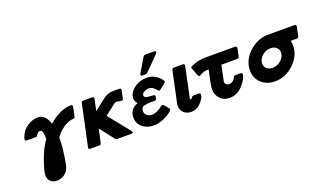

<svg xmlns="http://www.w3.org/2000/svg" viewBox="-86 -1220 3253 1946"><g transform="rotate(-20 1540.5 -246.5)"><path d="M95.2 -304.2Q95.2 -310.1 100.1 -324.2Q125 -395 183.1 -432.1Q241.2 -469.2 294.9 -469.2Q378.9 -469.2 411.1 -358.9Q539.1 -468.8 652.8 -469.2Q671.9 -469.2 671.9 -454.1Q671.9 -446.3 652.8 -358.9Q648.9 -338.9 644.5 -335.9Q640.1 -333 619.1 -331.1Q598.1 -329.1 573.2 -318.8Q517.1 -296.9 465.8 -243.2Q439.9 -215.3 436 -208.7Q432.1 -202.1 432.1 -188V-175.8Q432.1 -174.8 431.6 -157Q431.2 -139.2 430.2 -123Q429.2 -106.9 426.5 -80.1Q423.8 -53.2 418.9 -18.6Q414.1 16.1 407.2 54.2Q406.2 57.1 404.1 68.6Q401.9 80.1 400.9 85Q399.9 89.8 396.5 100.8Q393.1 111.8 390.6 117.9Q388.2 124 382.6 134Q377 144 371.6 150.6Q366.2 157.2 357.7 165Q349.1 172.9 338.9 179.2Q303.7 201.2 263.9 201.2Q224.1 201.2 196.5 177.5Q168.9 153.8 168.9 111.8Q168.9 68.8 208.5 -43.5Q248 -155.8 304.2 -233.9Q304.2 -270 300.5 -290Q296.9 -310.1 293.5 -316.7Q290 -323.2 283.2 -329.1Q276.4 -332 269 -332Q256.8 -332 246.8 -322Q236.8 -312 230 -301Q223.1 -290 220.2 -289.1Q212.4 -287.1 207 -287.1H120.1Q106.9 -287.1 101.1 -290Q95.2 -293 95.2 -304.2Z M674.8 -20 765.6 -445.8Q765.6 -446.8 766.6 -450.2Q768.6 -458 770.3 -461.4Q772 -464.8 776.9 -468Q781.7 -471.2 792 -471.2H878.9Q903.8 -471.2 903.8 -456.1Q903.8 -455.1 877 -325.2Q899.9 -343.3 930.9 -367.7Q961.9 -392.1 973.4 -401.6Q984.9 -411.1 1004.9 -425Q1024.9 -439 1033.9 -442.4Q1043 -445.8 1058.8 -451.4Q1074.7 -457 1088.9 -458Q1103 -459 1123 -459Q1168.9 -459 1180.4 -456.5Q1191.9 -454.1 1191.9 -441.9Q1191.9 -439.9 1188.5 -424.6Q1185.1 -409.2 1179.9 -386.5Q1174.8 -363.8 1172.9 -352.1Q1168 -335 1152.8 -335Q1146 -335 1127.9 -340.1Q1109.9 -345.2 1101.1 -345.2Q1097.2 -345.2 1094 -344.7Q1090.8 -344.2 1087.9 -343Q1085 -341.8 1079.3 -337.9Q1073.7 -334 1068.4 -330.1Q1063 -326.2 1052.5 -317.6Q1042 -309.1 1030.5 -300Q1019 -291 999.5 -276.1Q980 -261.2 959 -245.1V-244.1L1140.6 -19Q1150.4 -4.9 1150.9 1Q1150.9 12.2 1127.9 12.2H981Q967.8 11.2 960 2.9Q951.2 -6.8 839.8 -151.9Q833 -121.1 823.7 -75.2Q809.6 -10.3 805.7 1Q801.8 12.2 790 12.2Q789.1 12.2 787.6 12.2H694.8Q693.8 12.2 690.4 11.7Q687 11.2 685.5 11.2Q684.1 11.2 681.4 10.5Q678.7 9.8 677.2 8.8Q675.8 7.8 674.3 6.3Q672.9 4.9 672.4 2.4Q671.9 0 671.9 -2.9Q671.9 -5.9 672.4 -8.5Q672.9 -11.2 673.8 -14.6Q674.8 -18.1 674.8 -20Z M1207.5 -134.8Q1207.5 -226.6 1298.3 -258.8Q1272.5 -287.6 1272.5 -315.9Q1272.5 -377 1333 -423.1Q1393.6 -469.2 1473.6 -469.2Q1557.6 -469.2 1621.6 -392.1Q1631.3 -379.9 1631.3 -373Q1631.3 -371.1 1630.9 -369.1Q1630.4 -367.2 1628.4 -364.5Q1626.5 -361.8 1624.5 -359.4Q1622.6 -356.9 1618.7 -353.5Q1614.7 -350.1 1611.1 -347.2Q1607.4 -344.2 1601.6 -339.6Q1595.7 -335 1590.6 -331.1Q1585.4 -327.1 1577.4 -320.6Q1569.3 -314 1563.5 -309.1Q1556.6 -303.2 1549.8 -301.8Q1541 -302.7 1528.8 -317.9Q1516.6 -333 1498 -346.4Q1479.5 -359.9 1455.6 -359.9Q1428.7 -359.9 1405 -347.4Q1381.3 -335 1378.4 -312Q1380.4 -289.1 1408.9 -284.4Q1437.5 -279.8 1465.6 -278.8Q1493.7 -277.8 1493.7 -264.2Q1493.7 -262.2 1493.2 -259Q1492.7 -255.9 1491.7 -252.4Q1490.7 -249 1490.7 -247.1Q1489.7 -244.1 1488.8 -240Q1487.8 -235.8 1487.3 -233.9Q1486.8 -231.9 1485.6 -229.5Q1484.4 -227.1 1482.9 -226.1Q1481.4 -225.1 1479.5 -223.6Q1477.5 -222.2 1474.1 -221.7Q1470.7 -221.2 1466.8 -221.2H1436.5Q1407.7 -221.2 1395.3 -220.2Q1382.8 -219.2 1361.1 -214.6Q1339.4 -210 1330.1 -197Q1320.8 -184.1 1320.8 -163.1Q1320.8 -134.3 1342.3 -116.2Q1363.8 -98.1 1396.5 -98.1Q1426.3 -98.1 1455.3 -112.5Q1484.4 -127 1503.4 -141.4Q1522.5 -155.8 1528.6 -155.8Q1534.7 -155.8 1550.8 -137.2Q1555.7 -131.3 1563.2 -121.6Q1570.8 -111.8 1573.7 -108.4Q1576.7 -105 1580.6 -99.6Q1584.5 -94.2 1585.4 -91.1Q1586.4 -87.9 1586.4 -85Q1586.4 -76.2 1556.9 -53.5Q1527.3 -30.8 1476.6 -9.8Q1425.8 11.2 1379.4 11.2Q1306.2 11.2 1256.8 -29.3Q1207.5 -69.8 1207.5 -134.8ZM1422.4 -519Q1422.4 -524.9 1454.6 -577.1Q1486.8 -631.3 1513.7 -676.8Q1523.4 -693.8 1541.5 -693.8H1631.3Q1653.3 -693.8 1653.8 -681.2Q1653.8 -679.2 1653.1 -677.5Q1652.3 -675.8 1650.9 -673.3Q1649.4 -670.9 1647.9 -669.4Q1646.5 -668 1643.6 -664.6Q1640.6 -661.1 1637.2 -658Q1633.8 -654.8 1628.2 -648.9Q1622.6 -643.1 1617.7 -638.2Q1586.9 -606 1545.4 -564Q1502.4 -520 1492.9 -512.5Q1483.4 -504.9 1471.7 -504.9H1443.4Q1422.4 -504.9 1422.4 -519Z M1670.4 -90.8Q1670.4 -106 1676.3 -133.8L1744.1 -451.2Q1746.1 -459 1747.6 -461.9Q1749 -464.8 1754.6 -468Q1760.3 -471.2 1769 -471.2H1859.4Q1881.3 -471.2 1881.3 -456.1Q1881.3 -453.1 1879.4 -445.1Q1877.4 -437 1877.4 -434.1L1809.1 -111.8H1817.4Q1825.2 -112.8 1829.1 -116Q1833 -119.1 1835.2 -123Q1837.4 -127 1839.4 -129.9Q1841.3 -132.8 1848.4 -135.5Q1855.5 -138.2 1867.2 -138.2H1910.2Q1932.1 -138.2 1932.1 -122.1Q1932.1 -87.9 1887.7 -38.3Q1843.3 11.2 1778.3 11.2Q1733.4 11.2 1701.9 -17.3Q1670.4 -45.9 1670.4 -90.8Z M1933.1 -407.2V-412.1L1936 -417L1940.9 -420.9Q2012.7 -458 2110.4 -458H2412.1Q2439 -458 2439.9 -444.8L2439 -434.1Q2435.1 -417 2430.2 -391.1Q2422.4 -349.1 2417.7 -341.6Q2413.1 -334 2394 -334H2229Q2192.9 -166 2193.4 -162.1Q2193.4 -144 2206.3 -133.1Q2219.2 -122.1 2236.3 -122.1Q2259.3 -122.1 2276.6 -135Q2293.9 -147.9 2302.2 -166Q2307.1 -178.2 2314 -184.1Q2319.8 -186 2338.4 -186H2382.3Q2400.4 -186 2400.4 -171.9Q2400.4 -127 2339.8 -57.9Q2279.3 11.2 2193.4 11.2Q2131.3 11.2 2092.8 -30.3Q2054.2 -71.8 2054.2 -136.2Q2054.2 -163.1 2091.3 -334Q2058.1 -334 2034.7 -325.9Q2011.2 -317.9 1999.3 -309.8Q1987.3 -301.8 1980 -301.8Q1972.2 -301.8 1962.4 -325.2Q1961.4 -327.1 1960.9 -328.1Q1934.1 -397.5 1933.1 -407.2Z M2481 -179.2Q2481 -285.2 2567.6 -368.7Q2654.3 -452.1 2764.2 -458H3061Q3081.1 -458 3081.1 -441.9Q3081.1 -435.1 3060.1 -338.9Q3055.2 -320.8 3036.1 -320.8H2972.2Q2979 -293 2979 -268.1Q2979 -161.1 2889.6 -75Q2800.3 11.2 2683.1 11.2Q2597.2 11.2 2539.1 -42Q2481 -95.2 2481 -179.2ZM2621.1 -202.1Q2621.1 -166 2646.5 -146Q2671.9 -126 2707 -126Q2756.8 -126 2798.3 -161.4Q2839.8 -196.8 2839.8 -245.1Q2839.8 -279.3 2814.9 -300Q2790 -320.8 2752.9 -320.8Q2703.1 -320.8 2662.1 -285.4Q2621.1 -250 2621.1 -202.1Z"/></g></svg>

Font: CMU Sans Serif
Style: BoldOblique
Weight: 700
Italic angle: -12°
Version: Version 0.7.0